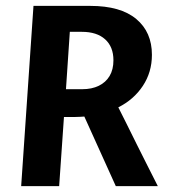

<svg xmlns="http://www.w3.org/2000/svg" viewBox="-20 -632 577 652"><path d="M51.9 0 93.7 -612H286.6Q389.5 -612 442.7 -567.5Q495.9 -523.1 495.9 -445.9Q495.9 -386.9 465.1 -340.4Q434.4 -293.9 381.8 -267.5Q393.5 -244.6 410.2 -210.9Q426.9 -177.1 445.2 -140.3Q463.5 -103.5 479.6 -71.8Q495.7 -40.1 505.8 -20Q515.9 0 515.9 0H373.2L266.4 -236.2Q259.6 -235.8 251.8 -235.3Q244 -234.8 236.2 -234.8H197.2L180.9 0ZM204 -329.1H259.3Q291.8 -329.1 315.5 -340.7Q339.3 -352.3 352.2 -374Q365.2 -395.8 365.2 -427.3Q365.2 -473.1 337 -498.5Q308.9 -523.9 258.1 -523.9H217.1Z"/></svg>

Font: Ancizar Sans Thin
Style: Italic
Weight: 100
Italic angle: -4°
Designer: Cesar Puertas, Viviana Monsalve, Julian Moncada, Julian Prieto, Jose Castro, Mariel Hernandez, Felipe Aragon, Sara Alarc
Version: Version 8.100